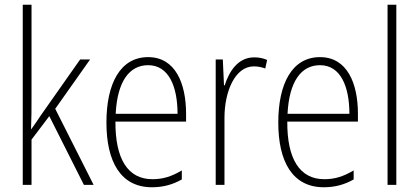

<svg xmlns="http://www.w3.org/2000/svg" viewBox="-20 -873 1767 810"><path d="M113 -463V-853H76V-93H113V-284L188 -383L334 -93H375L213 -414L360 -622H318L152 -386C138 -365 128 -350 112 -328H111C113 -374 113 -415 113 -463Z M605 -632C487 -632 429 -520 429 -356C429 -191 489 -83 621 -83C670 -83 710 -95 747 -116V-154C703 -128 667 -117 623 -117C519 -117 466 -203 467 -360H765V-393C765 -521 720 -632 605 -632ZM605 -598C692 -598 729 -508 729 -393H468C475 -530 526 -598 605 -598Z M1052 -631C983 -631 946 -570 928 -513H925L920 -622H890V-93H927V-376C927 -486 971 -593 1051 -593C1069 -593 1086 -589 1099 -584L1107 -620C1090 -628 1071 -631 1052 -631Z M1330 -632C1212 -632 1154 -520 1154 -356C1154 -191 1214 -83 1346 -83C1395 -83 1435 -95 1472 -116V-154C1428 -128 1392 -117 1348 -117C1244 -117 1191 -203 1192 -360H1490V-393C1490 -521 1445 -632 1330 -632ZM1330 -598C1417 -598 1454 -508 1454 -393H1193C1200 -530 1251 -598 1330 -598Z M1652 -93V-853H1615V-93Z"/></svg>

Font: Noto Sans Telugu UI Condensed ExtraLight
Style: Regular
Weight: 200
Width: 3
Designer: Jelle Bosma - Monotype Design Team
Foundry: Monotype Imaging Inc.
Version: Version 2.005